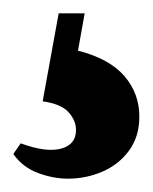

<svg xmlns="http://www.w3.org/2000/svg" viewBox="-21 -33 229 288"><path d="M96 43Q143 55 165.5 81Q188 107 188 142Q188 172 172.5 193Q157 214 132.5 224.5Q108 235 81 235Q59 235 36 226.5Q13 218 -1 198L10 182Q48 196 70.5 190Q93 184 93 162Q93 148 82 135.5Q71 123 43 119L67 -13H106Z"/></svg>

Font: Bona Nova SC
Style: Bold
Weight: 700
Designer: Mateusz Machalski
Foundry: Capitalics
Version: Version 4.001; ttfautohint (v1.8.4.7-5d5b)